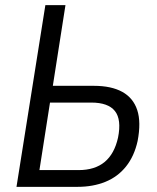

<svg xmlns="http://www.w3.org/2000/svg" viewBox="-20 -725 610 745"><path d="M44 0 156 -705H234L185 -392H344Q412 -392 454.5 -368.5Q497 -345 512.5 -298Q528 -251 514 -178Q501 -119 469 -79Q437 -39 389 -19.5Q341 0 281 0ZM133 -65H285Q348 -65 386 -96.5Q424 -128 438 -191Q452 -261 426 -294Q400 -327 334 -327H174Z"/></svg>

Font: Nunito Sans 10pt Condensed
Style: Italic
Weight: 400
Width: 3
Italic angle: -9°
Designer: Vernon Adams
Foundry: Vernon Adams
Version: Version 3.101;gftools[0.9.27]